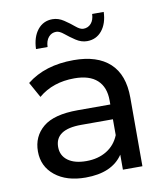

<svg xmlns="http://www.w3.org/2000/svg" viewBox="-83 -806 764 882"><g transform="rotate(-10 299.0 -365.5)"><path d="M228 -677Q206 -677 192 -660.5Q178 -644 177 -615H123Q125 -671 151.5 -704Q178 -737 221 -737Q248 -737 273.5 -720Q299 -703 319 -686Q339 -669 354 -669Q376 -669 390 -685Q404 -701 405 -729H459Q457 -675 430.5 -642.5Q404 -610 361 -610Q334 -610 308.5 -627Q283 -644 263 -660.5Q243 -677 228 -677ZM284 -535Q394 -535 452.5 -481Q511 -427 511 -320V0H420V-70Q369 6 246 6Q157 6 103.5 -37Q50 -80 50 -150Q50 -220 101 -262.5Q152 -305 263 -305H415V-324Q415 -386 379 -419Q343 -452 273 -452Q172 -452 105 -395L65 -467Q150 -535 284 -535ZM415 -162V-236H267Q145 -236 145 -154Q145 -114 176 -91Q207 -68 262 -68Q317 -68 357 -92.5Q397 -117 415 -162Z"/></g></svg>

Font: Montserrat
Style: Regular
Weight: 500
Designer: Julieta Ulanovsky
Foundry: Julieta Ulanovsky
Version: Version 7.200;PS 007.200;hotconv 1.0.88;makeotf.lib2.5.64775